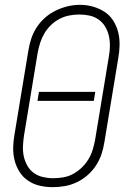

<svg xmlns="http://www.w3.org/2000/svg" viewBox="-20 -766 540 794"><path d="M198 8Q171 8 144.5 2Q118 -4 96.5 -18.5Q75 -33 61 -55Q47 -77 40.5 -102.5Q34 -128 34.5 -155.5Q35 -183 40 -210L97 -555Q101 -581 109 -605.5Q117 -630 131.5 -652.5Q146 -675 166.5 -693Q187 -711 211 -722.5Q235 -734 260 -740Q285 -746 311 -746Q339 -746 365 -738.5Q391 -731 412.5 -717Q434 -703 448 -681Q462 -659 468.5 -633.5Q475 -608 474.5 -580Q474 -552 469 -525L412 -180Q408 -154 400 -129.5Q392 -105 377.5 -82.5Q363 -60 342.5 -42Q322 -24 298 -12.5Q274 -1 248.5 3.5Q223 8 198 8ZM199 -29Q220 -29 241 -32.5Q262 -36 281 -46Q300 -56 316.5 -71.5Q333 -87 344.5 -105.5Q356 -124 362.5 -144.5Q369 -165 373 -186L430 -531Q434 -552 434.5 -574Q435 -596 430.5 -616.5Q426 -637 415.5 -655Q405 -673 388 -685Q371 -697 350.5 -701.5Q330 -706 308 -706Q287 -706 266.5 -702Q246 -698 226.5 -688Q207 -678 191 -662.5Q175 -647 164 -628.5Q153 -610 146.5 -590Q140 -570 136 -549L79 -204Q76 -183 75 -161Q74 -139 78.5 -119Q83 -99 93 -81Q103 -63 119.5 -51Q136 -39 157 -34Q178 -29 199 -29ZM135 -349 141 -386H374L368 -349Z"/></svg>

Font: Iosevka Curly XLtObl
Style: Regular
Weight: 200
Italic angle: -9°
Monospace: yes
Designer: Belleve Invis
Foundry: Belleve Invis
Version: Version 11.1.0; ttfautohint (v1.8.3)